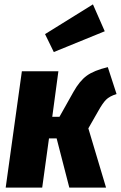

<svg xmlns="http://www.w3.org/2000/svg" viewBox="-20 -858 554 878"><path d="M513 -428Q481 -418 465 -402Q449 -386 428 -348L384 -271L465 0H297L239 -225H204L173 0H6L80 -532H247L219 -324H252L316 -438Q344 -488 377 -512Q410 -536 473 -551ZM459 -715 226 -620 186 -702 405 -838Z"/></svg>

Font: Fira Sans Condensed ExtraBold
Style: Italic
Weight: 800
Width: 3
Italic angle: -8°
Designer: bBox Type GmbH & Carrois Corporate GbR & Edenspiekermann AG
Foundry: bBox Type GmbH & Carrois Corporate GbR & Edenspiekermann AG
Version: Version 4.301